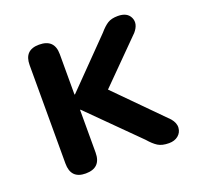

<svg xmlns="http://www.w3.org/2000/svg" viewBox="-96 -597 723 706"><g transform="rotate(-20 265.5 -244.0)"><path d="M125 8Q67 8 67 -52V-437Q67 -496 125 -496Q185 -496 185 -437V-279H187L361 -457Q378 -477 393 -486.5Q408 -496 433 -496Q470 -496 481.5 -470.5Q493 -445 469 -417L307 -254L488 -71Q504 -52 502.5 -33.5Q501 -15 487 -3.5Q473 8 451 8Q424 8 408 -2Q392 -12 374 -33L187 -219H185V-52Q185 8 125 8Z"/></g></svg>

Font: Chiron GoRound TC M
Style: Regular
Weight: 500
Designer: Ryoko NISHIZUKA 西塚涼子 (kana, bopomofo & ideographs); Paul D. Hunt (Latin, Greek & Cyrillic); Sandoll Communications 산돌커뮤니
Foundry: Adobe
Version: Version 1.000;hotconv 1.1.1;makeotfexe 2.6.0